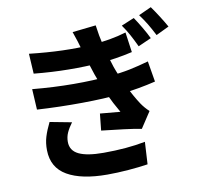

<svg xmlns="http://www.w3.org/2000/svg" viewBox="-97 -968 1194 1141"><g transform="rotate(-10 500.0 -397.5)"><path d="M854.2 -684.2 775 -649Q753.8 -694 737 -724.5Q720.2 -755 697.6 -787.2L775.2 -819.6Q794.2 -791.8 817.4 -752.5Q840.6 -713.2 854.2 -684.2ZM969.8 -733.8 891.4 -696.2Q869.8 -738.4 851.8 -768.1Q833.8 -797.8 809.6 -830.6L886 -865.4Q904.8 -839.4 929.4 -801Q954 -762.6 969.8 -733.8ZM499.4 -706.2Q618.4 -714.8 712 -743.4L729 -622.2Q628.6 -598.8 526.8 -591Q442.8 -584.6 341.9 -585.5Q241 -586.4 132.2 -597.2L125 -718.4Q233 -706.4 325.2 -703.5Q417.4 -700.6 499.4 -706.2ZM570.6 -504.8Q643.8 -511.2 698.5 -522.6Q753.2 -534 813 -551L834 -425.8Q733.4 -401.2 619 -388Q523 -377.6 386.5 -376.4Q250 -375.2 114.4 -383.4L107.4 -508Q237.2 -496 355.8 -495.6Q474.4 -495.2 570.6 -504.8ZM403 -800.2 545 -815.8Q560.6 -692.8 607 -554Q625.8 -500.8 659.2 -431.7Q692.6 -362.6 725.8 -312.4Q745 -284 771.8 -259L708.4 -162.6Q670.6 -170.2 602.7 -178.7Q534.8 -187.2 468.2 -194.4L478.8 -295.4Q545.2 -290 600.6 -284.4Q532.4 -400.4 487 -531.4Q458.6 -615 439.8 -684Q425 -738 403 -800.2ZM261.6 -163Q261.6 -109.8 311.2 -85.8Q360.8 -61.8 460 -61.8Q601.6 -61.8 712.8 -83.6L705.2 51Q651.6 59.2 586.1 64.4Q520.6 69.6 460.2 69.6Q304.4 69.6 218.6 19.9Q132.8 -29.8 131 -134.4Q130.2 -178.4 141.6 -215.6Q153 -252.8 175.2 -298L306.6 -273Q285 -244 273.3 -218.2Q261.6 -192.4 261.6 -163Z"/></g></svg>

Font: 寒蝉端黑体 Light
Style: Regular
Weight: 300
Designer: ChillDuanSans {Warren2060}; 
Source Han Sans {Ryoko NISHIZUKA 西塚涼子 (kana, bopomofo & ideographs); Paul D. Hunt (Latin, G
Foundry: ChillType&Adobe
Version: Version 1.300;Glyphs 3.3 (3306)